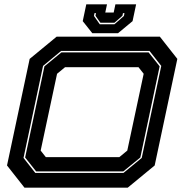

<svg xmlns="http://www.w3.org/2000/svg" viewBox="-20 -870 854 890"><path d="M93.5 0 12.5 -103 117.5 -597 242.5 -700H721L802 -597L697 -103L572 0ZM143.5 -68.5H552.5L637 -138L727.5 -564.5L673 -634H263.5L179.5 -564.5L89 -138ZM147.5 -75.5 96.5 -140 186 -562.5 264.5 -627H669L720 -562.5L630.5 -140L551.5 -75.5ZM192.5 -141.5H533L570 -172L646 -528L622 -558.5H281.5L244.5 -528L168.5 -172ZM408 -716 363.5 -772 380 -850H476L468 -812H507L515 -850H611L594.5 -772L527 -716ZM442.5 -757.5H510.5L554.5 -796L557 -809H550L547.5 -797L510.5 -764.5H445.5L422.5 -797L425 -809H418L415.5 -796Z"/></svg>

Font: Tourney Expanded ExtraBold
Style: Italic
Weight: 800
Width: 7
Italic angle: -12°
Designer: Tyler Finck
Foundry: Etcetera Type Co
Version: Version 1.010; ttfautohint (v1.8.3)